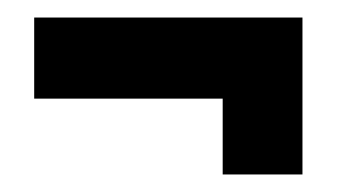

<svg xmlns="http://www.w3.org/2000/svg" viewBox="-20 -308 384 219"><path d="M234 -109V-195.5H19V-288H325V-109Z"/></svg>

Font: Anybody Condensed Regular
Style: Bold
Weight: 700
Width: 3
Designer: Tyler Finck
Foundry: Etcetera Type Company
Version: Version 1.010; ttfautohint (v1.8.3) -l 8 -r 50 -G 200 -x 14 